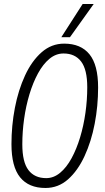

<svg xmlns="http://www.w3.org/2000/svg" viewBox="-20 -926 522 955"><path d="M206 9Q123 9 80 -44Q37 -97 37 -209Q37 -301 54 -389.5Q71 -478 104.5 -550.5Q138 -623 187 -666Q236 -709 299 -709Q382 -709 425 -656Q468 -603 468 -491Q468 -399 451 -310.5Q434 -222 400.5 -149.5Q367 -77 318.5 -34Q270 9 206 9ZM210 -40Q247 -40 279 -66.5Q311 -93 336 -139Q361 -185 378.5 -243Q396 -301 405 -365Q414 -429 414 -492Q414 -580 383.5 -620Q353 -660 296 -660Q258 -660 226 -633.5Q194 -607 169 -561Q144 -515 126.5 -457Q109 -399 100 -335Q91 -271 91 -208Q91 -120 121.5 -80Q152 -40 210 -40ZM285 -741 391 -906H446L328 -741Z"/></svg>

Font: Georama SemiCondensed Light
Style: Italic
Weight: 300
Width: 4
Italic angle: -9°
Designer: Jean-Baptiste Levee
Foundry: Production Type
Version: Version 1.000